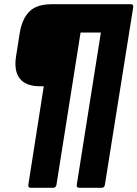

<svg xmlns="http://www.w3.org/2000/svg" viewBox="-20 -703 650 908"><path d="M125 185Q112 185 114 171L187 -295H170Q102 -295 73.5 -331.5Q45 -368 56 -437L73 -545Q84 -614 119 -648.5Q154 -683 224 -683H599Q612 -683 610 -669L476 171Q474 185 461 185H355Q341 185 343 171L457 -549H361L247 171Q244 185 232 185Z"/></svg>

Font: Sofia Sans Semi Condensed Black
Style: Italic
Weight: 900
Italic angle: -9°
Version: Version 4.100